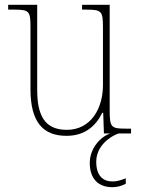

<svg xmlns="http://www.w3.org/2000/svg" viewBox="-20 -556 586 800"><path d="M257 10C336 10 381 -34 406 -86H410L413 0H440C399 13 354 62 354 123C354 189 390 224 448 224C468 224 485 219 504 210V187C480 196 468 200 448 200C412 200 381 179 381 118C381 53 437 13 474 0H526V-20H505C443 -20 437 -25 437 -97V-536H322V-516H334C406 -516 409 -511 409 -436V-202C409 -104 359 -15 258 -15C163 -15 135 -80 135 -182V-536H14V-516H32C102 -516 107 -512 107 -442V-184C107 -49 158 10 257 10Z"/></svg>

Font: Noto Serif Armenian SemiCondensed Thin
Style: Regular
Weight: 100
Width: 4
Designer: Monotype Design Team
Foundry: Monotype Imaging Inc.
Version: Version 2.008